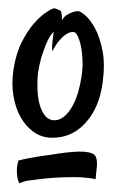

<svg xmlns="http://www.w3.org/2000/svg" viewBox="-20 -582 280 452"><path d="M202.1 -217.8Q206.1 -213.9 207.5 -206.1Q209 -198.2 208 -189Q207 -179.7 206.1 -171.9Q205.1 -164.1 205.1 -160.2Q197.3 -162.1 183.1 -163.6Q168.9 -165 154.3 -165Q136.7 -165 117.2 -164.1Q97.7 -163.1 80.1 -161.1Q64.5 -159.2 49.3 -157.2Q34.2 -155.3 26.4 -150.4Q21.5 -155.3 20 -172.4Q18.6 -189.5 23.4 -204.1Q34.2 -207 47.4 -209.5Q60.5 -211.9 72.3 -213.9Q85.9 -215.8 100.6 -217.8Q140.6 -224.6 166 -225.1Q191.4 -225.6 202.1 -217.8ZM164.1 -555.7Q168.9 -555.7 180.7 -545.9Q192.4 -536.1 203.6 -515.6Q214.8 -495.1 221.2 -463.4Q227.5 -431.6 221.7 -387.7Q213.9 -328.1 180.7 -292Q147.5 -255.9 98.6 -257.8Q77.1 -258.8 59.1 -271.5Q41 -284.2 28.8 -305.7Q16.6 -327.1 11.7 -356Q6.8 -384.8 11.7 -418Q17.6 -456.1 31.2 -482.9Q44.9 -509.8 59.6 -526.4Q74.2 -543 86.4 -551.3Q98.6 -559.6 101.6 -560.5Q107.4 -563.5 111.8 -561.5Q116.2 -559.6 121.1 -557.6Q123 -556.6 124 -553.7Q126 -547.9 126 -534.2Q129.9 -542 136.7 -546.4Q143.6 -550.8 149.4 -552.7Q156.2 -555.7 164.1 -555.7ZM171.9 -401.4Q174.8 -418.9 174.3 -437.5Q173.8 -456.1 170.9 -471.2Q168 -486.3 163.1 -496.6Q158.2 -506.8 152.3 -506.8Q144.5 -506.8 136.7 -502Q128.9 -497.1 120.6 -487.8Q112.3 -478.5 103.5 -461.9Q102.5 -463.9 102.5 -469.7Q102.5 -474.6 103.5 -483.9Q104.5 -493.2 106.4 -507.8Q95.7 -496.1 88.9 -479Q82 -461.9 77.1 -446.3Q72.3 -428.7 69.3 -409.2Q67.4 -388.7 68.4 -368.7Q69.3 -348.6 74.2 -333Q79.1 -317.4 87.4 -308.1Q95.7 -298.8 108.4 -298.8Q120.1 -298.8 130.9 -307.6Q141.6 -316.4 149.9 -331.1Q158.2 -345.7 163.6 -363.8Q168.9 -381.8 171.9 -401.4Z"/></svg>

Font: Rancho
Style: Regular
Weight: 400
Designer: Font Diner, Inc
Foundry: Font Diner, Inc
Version: Version 1.000